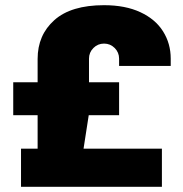

<svg xmlns="http://www.w3.org/2000/svg" viewBox="-20 -720 707 740"><path d="M61 -147H125V-276H31V-403H125V-493Q125 -585 189.5 -642.5Q254 -700 381 -700Q463 -700 521 -673Q579 -646 608.5 -599Q638 -552 638 -494V-466H439V-494Q439 -518 422 -535Q405 -552 381 -552Q357 -552 340 -535Q323 -518 323 -494V-403H439V-276H322L302 -147H604V0H61Z"/></svg>

Font: Archivo Black
Style: Regular
Weight: 400
Designer: Hector Gatti
Foundry: Omnibus-Type
Version: Version 1.101; ttfautohint (v1.8)